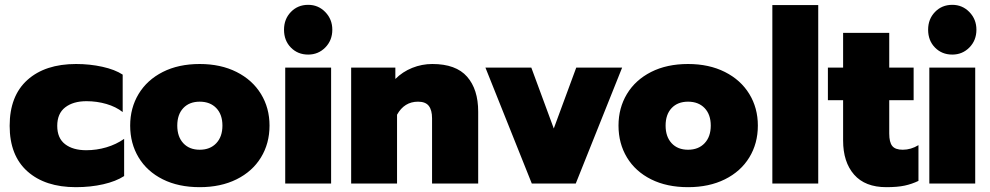

<svg xmlns="http://www.w3.org/2000/svg" viewBox="-20 -760 4101 795"><path d="M20 -239Q20 -363 93.5 -429Q167 -495 295 -495Q352 -495 404 -483.5Q456 -472 488 -451V-296Q460 -318 420.5 -329.5Q381 -341 338 -341Q283 -341 250 -315.5Q217 -290 217 -239Q217 -188 249.5 -163Q282 -138 337 -138Q380 -138 420.5 -150Q461 -162 494 -185V-31Q460 -9 407.5 3Q355 15 294 15Q167 15 93.5 -50.5Q20 -116 20 -239Z M519 -240Q519 -313 554 -371Q589 -429 654 -462Q719 -495 807 -495Q894 -495 959.5 -462Q1025 -429 1060.5 -371Q1096 -313 1096 -240Q1096 -166 1060.5 -108Q1025 -50 959.5 -17.5Q894 15 807 15Q719 15 654 -17.5Q589 -50 554 -108Q519 -166 519 -240ZM901 -240Q901 -286 875.5 -312.5Q850 -339 807 -339Q764 -339 739 -312.5Q714 -286 714 -240Q714 -194 739 -167Q764 -140 807 -140Q850 -140 875.5 -167Q901 -194 901 -240Z M1156 -637Q1156 -681 1184.5 -710.5Q1213 -740 1256 -740Q1298 -740 1327 -710Q1356 -680 1356 -637Q1356 -593 1327 -563.5Q1298 -534 1256 -534Q1213 -534 1184.5 -563Q1156 -592 1156 -637ZM1161 -480H1351V0H1161Z M1434 -480H1617V-433Q1647 -463 1687 -479Q1727 -495 1770 -495Q1868 -495 1914 -442.5Q1960 -390 1960 -298V0H1769V-270Q1769 -304 1755.5 -321.5Q1742 -339 1711 -339Q1654 -339 1624 -285V0H1434Z M1990 -480H2180L2273 -228L2366 -480H2556L2364 0H2182Z M2541 -240Q2541 -313 2576 -371Q2611 -429 2676 -462Q2741 -495 2829 -495Q2916 -495 2981.5 -462Q3047 -429 3082.5 -371Q3118 -313 3118 -240Q3118 -166 3082.5 -108Q3047 -50 2981.5 -17.5Q2916 15 2829 15Q2741 15 2676 -17.5Q2611 -50 2576 -108Q2541 -166 2541 -240ZM2923 -240Q2923 -286 2897.5 -312.5Q2872 -339 2829 -339Q2786 -339 2761 -312.5Q2736 -286 2736 -240Q2736 -194 2761 -167Q2786 -140 2829 -140Q2872 -140 2897.5 -167Q2923 -194 2923 -240Z M3178 -739H3368V0H3178Z M3471 -178V-345H3408V-480H3471V-624H3662V-480H3763V-345H3662V-207Q3662 -171 3674.5 -155.5Q3687 -140 3718 -140Q3752 -140 3783 -159V-11Q3756 2 3726 8.5Q3696 15 3650 15Q3562 15 3516.5 -37Q3471 -89 3471 -178Z M3823 -637Q3823 -681 3851.5 -710.5Q3880 -740 3923 -740Q3965 -740 3994 -710Q4023 -680 4023 -637Q4023 -593 3994 -563.5Q3965 -534 3923 -534Q3880 -534 3851.5 -563Q3823 -592 3823 -637ZM3828 -480H4018V0H3828Z"/></svg>

Font: Readiness ExtraBold
Style: Regular
Weight: 800
Designer: Katatrad Team
Foundry: CadsonDemak
Version: Version 1.00;January 16, 2020;FontCreator 12.0.0.2550 64-bit